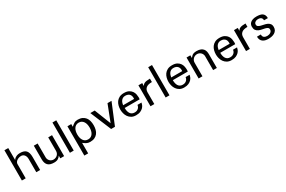

<svg xmlns="http://www.w3.org/2000/svg" viewBox="134 -1952 5132 3448"><g transform="rotate(-30 2700.0 -227.5)"><path d="M358.4 0V-273.4Q358.4 -303.7 350.1 -326.2Q341.8 -348.6 329.1 -362.3Q316.4 -376 299.8 -382.8Q283.2 -389.6 267.6 -389.6Q236.3 -389.6 212.4 -380.4Q188.5 -371.1 171.9 -357.4Q155.3 -343.8 147 -327.1Q138.7 -310.5 138.7 -295.9V0H59.6V-627.9H138.7V-378.9Q149.4 -397.5 168 -412.1Q184.6 -424.8 210 -435.1Q235.4 -445.3 275.4 -445.3Q362.3 -445.3 399.9 -403.3Q437.5 -361.3 437.5 -269.5V0Z M856.4 0V-55.7Q838.9 -27.3 808.1 -7.8Q777.3 11.7 724.6 11.7Q635.7 11.7 596.7 -29.8Q557.6 -71.3 557.6 -147.5V-434.6H636.7V-146.5Q636.7 -124 645.5 -104.5Q654.3 -85 668.5 -70.8Q682.6 -56.6 701.7 -48.8Q720.7 -41 741.2 -41Q764.6 -41 785.6 -49.3Q806.6 -57.6 822.3 -72.3Q837.9 -86.9 847.2 -107.9Q856.4 -128.9 856.4 -155.3V-434.6H935.5V0Z M1055.7 0V-627.9H1134.8V0Z M1672.9 -216.8Q1672.9 -168.9 1662.1 -127Q1651.4 -85 1627 -53.7Q1602.5 -22.5 1564.5 -4.4Q1526.4 13.7 1470.7 13.7Q1426.8 13.7 1394.5 -4.4Q1362.3 -22.5 1334 -44.9V172.9H1254.9V-434.6H1334V-378.9Q1365.2 -407.2 1396 -426.3Q1426.8 -445.3 1470.7 -445.3Q1526.4 -445.3 1564.5 -427.2Q1602.5 -409.2 1627 -378.4Q1651.4 -347.7 1662.1 -306.2Q1672.9 -264.6 1672.9 -216.8ZM1588.9 -216.8Q1588.9 -250 1582 -281.2Q1575.2 -312.5 1559.6 -336.9Q1543.9 -361.3 1520 -376Q1496.1 -390.6 1461.9 -390.6Q1426.8 -390.6 1402.8 -376Q1378.9 -361.3 1363.3 -336.9Q1347.7 -312.5 1340.8 -281.2Q1334 -250 1334 -216.8Q1334 -182.6 1340.8 -151.9Q1347.7 -121.1 1363.3 -96.7Q1378.9 -72.3 1402.8 -58.1Q1426.8 -43.9 1461.9 -43.9Q1496.1 -43.9 1520 -58.1Q1543.9 -72.3 1559.6 -96.7Q1575.2 -121.1 1582 -151.9Q1588.9 -182.6 1588.9 -216.8Z M1989.3 0H1910.2L1729.5 -434.6H1820.3L1954.1 -94.7L2085.9 -434.6H2168.9Z M2623 -246.1Q2623 -236.3 2622.6 -228.5Q2622.1 -220.7 2621.1 -215.8Q2620.1 -210 2620.1 -205.1H2309.6Q2309.6 -170.9 2315.9 -142.1Q2322.3 -113.3 2335.9 -91.3Q2349.6 -69.3 2372.1 -57.1Q2394.5 -44.9 2425.8 -44.9Q2456.1 -44.9 2476.1 -54.2Q2496.1 -63.5 2509.3 -77.6Q2522.5 -91.8 2528.8 -107.9Q2535.2 -124 2537.1 -138.7H2620.1Q2617.2 -120.1 2606.9 -94.2Q2596.7 -68.4 2574.7 -44.9Q2552.7 -21.5 2516.1 -4.9Q2479.5 11.7 2423.8 11.7Q2369.1 11.7 2331.5 -9.8Q2293.9 -31.2 2270.5 -64.9Q2247.1 -98.6 2236.8 -139.2Q2226.6 -179.7 2226.6 -216.8Q2226.6 -257.8 2236.8 -298.3Q2247.1 -338.9 2270.5 -371.6Q2293.9 -404.3 2333 -424.8Q2372.1 -445.3 2429.7 -445.3Q2493.2 -445.3 2531.2 -423.8Q2569.3 -402.3 2589.8 -371.6Q2610.4 -340.8 2616.7 -306.2Q2623 -271.5 2623 -246.1ZM2537.1 -261.7Q2540 -285.2 2536.1 -308.6Q2532.2 -332 2519.5 -350.1Q2506.8 -368.2 2483.9 -379.4Q2460.9 -390.6 2425.8 -390.6Q2393.6 -390.6 2372.6 -377.4Q2351.6 -364.3 2338.4 -344.7Q2325.2 -325.2 2318.8 -302.7Q2312.5 -280.3 2309.6 -261.7Z M2965.8 -364.3Q2880.9 -364.3 2843.3 -331.5Q2805.7 -298.8 2805.7 -243.2V0H2726.6V-434.6H2805.7V-375Q2814.5 -389.6 2824.7 -400.4Q2835 -411.1 2852.5 -418.9Q2870.1 -426.8 2897 -430.7Q2923.8 -434.6 2965.8 -434.6V-364.3Z M3041 0V-627.9H3120.1V0Z M3621.1 -246.1Q3621.1 -236.3 3620.6 -228.5Q3620.1 -220.7 3619.1 -215.8Q3618.2 -210 3618.2 -205.1H3307.6Q3307.6 -170.9 3314 -142.1Q3320.3 -113.3 3334 -91.3Q3347.7 -69.3 3370.1 -57.1Q3392.6 -44.9 3423.8 -44.9Q3454.1 -44.9 3474.1 -54.2Q3494.1 -63.5 3507.3 -77.6Q3520.5 -91.8 3526.9 -107.9Q3533.2 -124 3535.2 -138.7H3618.2Q3615.2 -120.1 3605 -94.2Q3594.7 -68.4 3572.8 -44.9Q3550.8 -21.5 3514.2 -4.9Q3477.5 11.7 3421.9 11.7Q3367.2 11.7 3329.6 -9.8Q3292 -31.2 3268.6 -64.9Q3245.1 -98.6 3234.9 -139.2Q3224.6 -179.7 3224.6 -216.8Q3224.6 -257.8 3234.9 -298.3Q3245.1 -338.9 3268.6 -371.6Q3292 -404.3 3331.1 -424.8Q3370.1 -445.3 3427.7 -445.3Q3491.2 -445.3 3529.3 -423.8Q3567.4 -402.3 3587.9 -371.6Q3608.4 -340.8 3614.7 -306.2Q3621.1 -271.5 3621.1 -246.1ZM3535.2 -261.7Q3538.1 -285.2 3534.2 -308.6Q3530.3 -332 3517.6 -350.1Q3504.9 -368.2 3481.9 -379.4Q3459 -390.6 3423.8 -390.6Q3391.6 -390.6 3370.6 -377.4Q3349.6 -364.3 3336.4 -344.7Q3323.2 -325.2 3316.9 -302.7Q3310.5 -280.3 3307.6 -261.7Z M4025.4 0V-288.1Q4025.4 -309.6 4016.6 -329.1Q4007.8 -348.6 3993.2 -362.8Q3978.5 -377 3959 -385.3Q3939.5 -393.6 3918 -393.6Q3894.5 -393.6 3874 -385.3Q3853.5 -377 3837.9 -361.8Q3822.3 -346.7 3813 -326.2Q3803.7 -305.7 3803.7 -281.2V0H3724.6V-434.6H3803.7V-378.9Q3811.5 -384.8 3819.3 -396Q3827.1 -407.2 3840.8 -418.5Q3854.5 -429.7 3877 -437.5Q3899.4 -445.3 3935.5 -445.3Q3989.3 -445.3 4022 -430.7Q4054.7 -416 4072.8 -392.6Q4090.8 -369.1 4096.7 -340.8Q4102.5 -312.5 4102.5 -285.2V0Z M4604.5 -246.1Q4604.5 -236.3 4604 -228.5Q4603.5 -220.7 4602.5 -215.8Q4601.6 -210 4601.6 -205.1H4291Q4291 -170.9 4297.4 -142.1Q4303.7 -113.3 4317.4 -91.3Q4331.1 -69.3 4353.5 -57.1Q4376 -44.9 4407.2 -44.9Q4437.5 -44.9 4457.5 -54.2Q4477.5 -63.5 4490.7 -77.6Q4503.9 -91.8 4510.3 -107.9Q4516.6 -124 4518.6 -138.7H4601.6Q4598.6 -120.1 4588.4 -94.2Q4578.1 -68.4 4556.2 -44.9Q4534.2 -21.5 4497.6 -4.9Q4460.9 11.7 4405.3 11.7Q4350.6 11.7 4313 -9.8Q4275.4 -31.2 4252 -64.9Q4228.5 -98.6 4218.3 -139.2Q4208 -179.7 4208 -216.8Q4208 -257.8 4218.3 -298.3Q4228.5 -338.9 4252 -371.6Q4275.4 -404.3 4314.5 -424.8Q4353.5 -445.3 4411.1 -445.3Q4474.6 -445.3 4512.7 -423.8Q4550.8 -402.3 4571.3 -371.6Q4591.8 -340.8 4598.1 -306.2Q4604.5 -271.5 4604.5 -246.1ZM4518.6 -261.7Q4521.5 -285.2 4517.6 -308.6Q4513.7 -332 4501 -350.1Q4488.3 -368.2 4465.3 -379.4Q4442.4 -390.6 4407.2 -390.6Q4375 -390.6 4354 -377.4Q4333 -364.3 4319.8 -344.7Q4306.6 -325.2 4300.3 -302.7Q4293.9 -280.3 4291 -261.7Z M4947.3 -364.3Q4862.3 -364.3 4824.7 -331.5Q4787.1 -298.8 4787.1 -243.2V0H4708V-434.6H4787.1V-375Q4795.9 -389.6 4806.2 -400.4Q4816.4 -411.1 4834 -418.9Q4851.6 -426.8 4878.4 -430.7Q4905.3 -434.6 4947.3 -434.6V-364.3Z M5356.4 -127Q5356.4 -86.9 5339.8 -60.5Q5323.2 -34.2 5296.4 -18.1Q5269.5 -2 5235.4 4.9Q5201.2 11.7 5166 11.7Q5132.8 11.7 5104 4.4Q5075.2 -2.9 5053.7 -19Q5032.2 -35.2 5019.5 -61.5Q5006.8 -87.9 5006.8 -126H5085.9Q5086.9 -80.1 5112.3 -62.5Q5137.7 -44.9 5176.8 -44.9Q5194.3 -44.9 5212.4 -49.8Q5230.5 -54.7 5244.6 -64Q5258.8 -73.2 5267.6 -87.4Q5276.4 -101.6 5276.4 -121.1Q5276.4 -148.4 5257.3 -161.6Q5238.3 -174.8 5209 -181.6Q5179.7 -188.5 5146.5 -194.3Q5113.3 -200.2 5084 -213.9Q5054.7 -227.5 5035.6 -253.4Q5016.6 -279.3 5016.6 -326.2Q5016.6 -347.7 5024.4 -369.1Q5032.2 -390.6 5051.3 -407.2Q5070.3 -423.8 5101.6 -434.6Q5132.8 -445.3 5179.7 -445.3Q5213.9 -445.3 5244.1 -439.9Q5274.4 -434.6 5296.4 -420.9Q5318.4 -407.2 5331.1 -381.8Q5343.8 -356.4 5343.8 -317.4H5264.6Q5264.6 -329.1 5261.7 -341.8Q5258.8 -354.5 5249.5 -365.7Q5240.2 -377 5223.1 -383.8Q5206.1 -390.6 5177.7 -390.6Q5144.5 -390.6 5120.1 -372.6Q5095.7 -354.5 5095.7 -326.2Q5095.7 -297.9 5115.2 -284.7Q5134.8 -271.5 5163.6 -263.7Q5192.4 -255.9 5226.1 -249.5Q5259.8 -243.2 5288.6 -230.5Q5317.4 -217.8 5336.9 -193.8Q5356.4 -169.9 5356.4 -127Z"/></g></svg>

Font: Padauk GrcRegTest
Style: Regular
Weight: 500
Designer: Debbi Hosken
Foundry: SIL
Version: Version 2.0